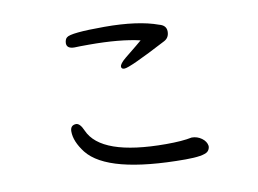

<svg xmlns="http://www.w3.org/2000/svg" viewBox="-71 -756 1143 852"><g transform="rotate(-10 500.0 -330.0)"><path d="M700 -9Q351 -9 262 -122Q222 -174 222 -219Q222 -247 248 -248Q266 -248 281 -213Q334 -91 627 -91Q700 -91 743 -100Q768 -100 788 -85.5Q808 -71 811 -50Q811 -35 800 -25Q780 -9 700 -9ZM503 -453Q489 -453 489 -464Q489 -477 517 -500Q584 -554 595 -564Q506 -585 366 -585Q319 -585 301 -584Q266 -584 266 -609Q267 -627 276 -634Q294 -651 447 -651Q598 -651 688 -618Q720 -610 720 -582Q720 -554 697 -542Q527 -453 503 -453Z"/></g></svg>

Font: LXGW WenKai Medium
Style: Regular
Weight: 500
Designer: LXGW / Fontworks Inc.
Foundry: LXGW / Fontworks Inc.
Version: Version 1.501; October 10, 2024